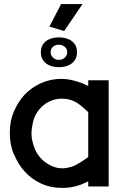

<svg xmlns="http://www.w3.org/2000/svg" viewBox="-20 -913 592 940"><path d="M285 7Q228 7 182 -14Q134 -36 101 -73Q67 -111 48 -159H47Q28 -207 28 -262Q28 -320 47 -365Q69 -416 100 -449Q134 -485 181 -506Q228 -527 282 -527Q325 -527 384 -505Q392 -502 399 -498L412 -492V-520H512V0H412V-25L399 -19Q377 -8 354 -2Q320 7 285 7ZM138 -222 139 -221Q143 -202 151 -183Q163 -155 185 -133Q204 -114 232 -101Q258 -89 283 -89Q285 -89 287 -89Q304 -89 324 -95H325Q342 -99 360 -110Q389 -127 409 -142L412 -145V-363L410 -366Q392 -383 372 -399Q356 -412 339 -419Q313 -430 283 -430Q254 -430 228 -419Q202 -408 182 -388Q161 -367 149 -339Q140 -317 135 -276Q134 -267 134 -259Q135 -238 137 -228V-227L139 -225V-222ZM294 -761 222 -783 279 -893H384ZM180 -657Q180 -692 204.5 -711Q229 -730 268 -730Q308 -730 332.5 -711Q357 -692 357 -657Q357 -623 332.5 -603.5Q308 -584 268 -584Q229 -584 204.5 -603.5Q180 -623 180 -657ZM268 -694Q251 -694 239.5 -684Q228 -674 228 -657Q228 -642 239.5 -631Q251 -620 268 -620Q285 -620 297 -630.5Q309 -641 309 -657Q309 -674 297 -684Q285 -694 268 -694Z"/></svg>

Font: Oxford Sans SemiBold
Style: Regular
Weight: 600
Designer: Matt McInerney, Pablo Impallari, Rodrigo Fuenzalida
Foundry: Matt McInerney, Pablo Impallari, Rodrigo Fuenzalida
Version: Version 3.000g; ttfautohint (v1.5) -l 8 -r 28 -G 28 -x 14 -D